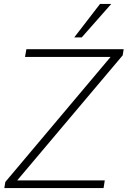

<svg xmlns="http://www.w3.org/2000/svg" viewBox="-20 -955 648 975"><path d="M2 0 7 -31 561 -689 557 -666H107L114 -705H608L603 -674L48 -16L51 -39H512L506 0ZM357 -765 488 -935H545L395 -765Z"/></svg>

Font: Mulish ExtraLight
Style: Italic
Weight: 200
Italic angle: -9°
Designer: Vernon Adams
Foundry: Vernon Adams
Version: Version 3.603